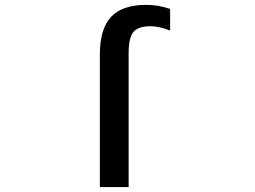

<svg xmlns="http://www.w3.org/2000/svg" viewBox="-20 -761 1040 782"><path d="M503.9 -543.9V1H386.7V-539.1Q386.7 -643.6 432.6 -692.4Q478.5 -741.2 575.2 -741.2Q625 -741.2 672.9 -724.6V-636.7Q629.9 -653.3 594.7 -654.3Q543.9 -654.3 523.9 -631.3Q503.9 -608.4 503.9 -543.9Z"/></svg>

Font: GenEi Gothic M SemiBold
Style: Regular
Weight: 500
Designer: o_tamon (Modified); [Source Han Sans]
Ryoko NISHIZUKA  (kana & ideographs); Paul D. Hunt (Latin, Greek & Cyrillic); Wenl
Version: Version 1.1a;Original Version 1.004